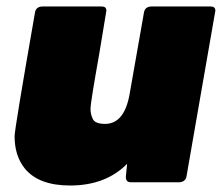

<svg xmlns="http://www.w3.org/2000/svg" viewBox="-20 -562 692 592"><path d="M196 10Q99 10 56 -43Q25 -82 25 -142Q25 -164 88 -524Q91 -541 110 -542H294Q308 -542 308 -529L286 -396Q259 -244 259 -227Q259 -209 266.5 -194.5Q274 -180 304 -180Q364 -180 380 -274L424 -524Q427 -541 446 -542H630Q644 -542 644 -529L555 -18Q552 -2 534 0H383Q368 0 368 -17L372 -57Q306 10 196 10Z"/></svg>

Font: YamahaIndonesia935. App Black
Style: Italic
Weight: 900
Italic angle: -10°
Designer: Dalton Maag Ltd
Foundry: Dalton Maag Ltd
Version: Version 1.002; January 01, 2024; Regular/Italic